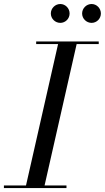

<svg xmlns="http://www.w3.org/2000/svg" viewBox="-60 -962 536 982"><path d="M360 -893C360 -866.5 382 -845 408.5 -845C434.5 -845 456 -866.5 456 -893C456 -919.5 434.5 -941.5 408.5 -941.5C382 -941.5 360 -919.5 360 -893ZM200 -893C200 -866.5 222 -845 248.5 -845C274.5 -845 296 -866.5 296 -893C296 -919.5 274.5 -941.5 248.5 -941.5C222 -941.5 200 -919.5 200 -893ZM-40 -13.5V0H280V-13.5H168L332 -736.5H445V-750H125V-736.5H237L73 -13.5Z"/></svg>

Font: Bodoni* 16pt
Style: Italic
Weight: 400
Italic angle: -13°
Version: Version 2.3